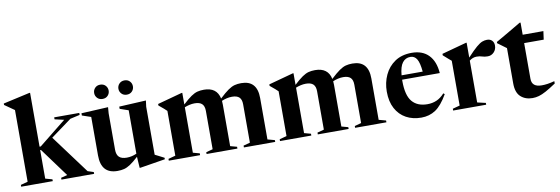

<svg xmlns="http://www.w3.org/2000/svg" viewBox="-59 -1149 4578 1571"><g transform="rotate(-10 2230.0 -364.0)"><path d="M222.5 -31 280 -15V0H17.5V-15L76.5 -31V-626.5Q67 -633.5 45.8 -648Q24.5 -662.5 -4.5 -683V-695L215.5 -744H222.5V-296.5H232.5L459 -478L382 -495.5V-512H590.5V-495.5L510.5 -477.5L337.5 -350.5L574.5 -31L623.5 -15V0H352V-15L405 -28.5L229 -268H222.5Z M826.5 -165Q826.5 -123 847 -103.5Q867.5 -84 910.5 -84Q932.5 -84 953.2 -89Q974 -94 992.5 -102.5V-463L921.5 -487.5V-506L1145 -517.5L1138.5 -467V-68Q1144.5 -65 1158.5 -58Q1172.5 -51 1188 -43Q1203.5 -35 1214 -29.5V-17L1006.5 16.5H999L993 -76.5Q952.5 -39.5 924.5 -21Q896.5 -2.5 872 3.8Q847.5 10 817 10Q681 10 681 -142V-462.5L607.5 -487.5V-506L830.5 -517.5L826.5 -467.5ZM798.5 -591.5Q771.5 -591.5 755 -609Q738.5 -626.5 738.5 -650.5Q738.5 -675 755 -692.5Q771.5 -710 798.5 -710Q826 -710 842.5 -692.5Q859 -675 859 -650.5Q859 -626.5 842.5 -609Q826 -591.5 798.5 -591.5ZM1000.5 -591.5Q973.5 -591.5 956.8 -609Q940 -626.5 940 -650.5Q940 -675 956.8 -692.5Q973.5 -710 1000.5 -710Q1027.5 -710 1044 -692.5Q1060.5 -675 1060.5 -650.5Q1060.5 -626.5 1044 -609Q1027.5 -591.5 1000.5 -591.5Z M1759 -375V-30L1814 -15V0H1558V-15L1613.5 -30V-348.5Q1613.5 -388.5 1594 -407Q1574.5 -425.5 1533.5 -425.5Q1511.5 -425.5 1490 -420.5Q1468.5 -415.5 1449 -407.5V-30L1504 -15V0H1244V-15L1303.5 -31V-403Q1295 -411 1279.8 -425Q1264.5 -439 1238.5 -459.5V-472L1442.5 -527.5H1449V-431Q1491.5 -470.5 1520 -490Q1548.5 -509.5 1572.8 -515.8Q1597 -522 1626.5 -522Q1734 -522 1754 -426.5Q1798 -468 1827.5 -488.5Q1857 -509 1881.8 -515.5Q1906.5 -522 1936.5 -522Q2069 -522 2069 -375V-31L2128 -15V0H1868V-15L1923 -30V-348.5Q1923 -388.5 1903.8 -407Q1884.5 -425.5 1843.5 -425.5Q1821 -425.5 1799 -420.2Q1777 -415 1757.5 -406.5Q1759 -391.5 1759 -375Z M2683 -375V-30L2738 -15V0H2482V-15L2537.5 -30V-348.5Q2537.5 -388.5 2518 -407Q2498.5 -425.5 2457.5 -425.5Q2435.5 -425.5 2414 -420.5Q2392.5 -415.5 2373 -407.5V-30L2428 -15V0H2168V-15L2227.5 -31V-403Q2219 -411 2203.8 -425Q2188.5 -439 2162.5 -459.5V-472L2366.5 -527.5H2373V-431Q2415.5 -470.5 2444 -490Q2472.5 -509.5 2496.8 -515.8Q2521 -522 2550.5 -522Q2658 -522 2678 -426.5Q2722 -468 2751.5 -488.5Q2781 -509 2805.8 -515.5Q2830.5 -522 2860.5 -522Q2993 -522 2993 -375V-31L3052 -15V0H2792V-15L2847 -30V-348.5Q2847 -388.5 2827.8 -407Q2808.5 -425.5 2767.5 -425.5Q2745 -425.5 2723 -420.2Q2701 -415 2681.5 -406.5Q2683 -391.5 2683 -375Z M3354 -524Q3443.5 -524 3494.2 -471.2Q3545 -418.5 3552 -321H3239Q3239 -315.5 3239 -309.5Q3239 -190.5 3282.5 -139Q3326 -87.5 3409 -87.5Q3450 -87.5 3485.2 -102.5Q3520.5 -117.5 3551.5 -152.5L3562 -144Q3511.5 -56.5 3459.8 -22.2Q3408 12 3341.5 12Q3270 12 3215.2 -18Q3160.5 -48 3129.5 -105.8Q3098.5 -163.5 3098.5 -246Q3098.5 -320.5 3128 -384Q3157.5 -447.5 3214.2 -485.8Q3271 -524 3354 -524ZM3337.5 -493Q3296.5 -493 3271.8 -461Q3247 -429 3241 -357H3416.5Q3409.5 -432 3390.5 -462.5Q3371.5 -493 3337.5 -493Z M3979.5 -522Q4005.5 -522 4020.8 -506.2Q4036 -490.5 4036 -464.5Q4036 -432 4014.8 -409.8Q3993.5 -387.5 3963 -387.5Q3936 -387.5 3917.2 -394.2Q3898.5 -401 3871.5 -401Q3839.5 -401 3811.5 -378.5V-31L3881 -15V0H3606.5V-15L3666 -31V-403Q3656 -412 3642.2 -423.2Q3628.5 -434.5 3601 -459.5V-472L3805 -527.5H3811.5V-404Q3860.5 -457 3890 -482Q3919.5 -507 3939.5 -514.5Q3959.5 -522 3979.5 -522Z M4274.5 -145.5Q4274.5 -77 4357 -77Q4379.5 -77 4404.5 -80.5Q4429.5 -84 4463.5 -93V-73.5Q4412.5 -39.5 4378.5 -21Q4344.5 -2.5 4318.2 5Q4292 12.5 4265 12.5Q4205.5 12.5 4167.2 -22.2Q4129 -57 4129 -133V-426.5L4056.5 -480V-490.5Q4063.5 -494.5 4085.2 -507Q4107 -519.5 4137.5 -537.2Q4168 -555 4202 -574.8Q4236 -594.5 4266.5 -613H4274.5V-512H4446.5L4437 -442.5H4274.5Z"/></g></svg>

Font: Newsreader Display SemiBold
Style: Regular
Weight: 600
Designer: Hugues Gentile
Foundry: Production Type
Version: Version 1.001